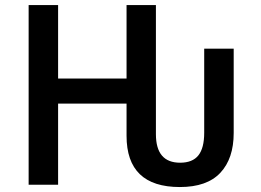

<svg xmlns="http://www.w3.org/2000/svg" viewBox="-20 -734 1037 763"><path d="M93.8 0V-713.9H210.9V-421.9H482.9V-713.9H599.6V-200.7Q599.6 -87.4 695.8 -87.4Q745.1 -87.4 768.3 -116.5Q791.5 -145.5 791.5 -206.5V-540.5H908.7V-205.6Q908.7 -104 855.7 -47.4Q802.7 9.3 694.8 9.3Q482.9 9.3 482.9 -194.3V-322.3H210.9V0Z"/></svg>

Font: Open Sans SemiBold
Style: Regular
Weight: 600
Designer: Monotype Design Team
Foundry: Monotype Imaging Inc.
Version: Version 3.003; ttfautohint (v1.8.4)